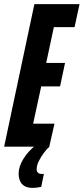

<svg xmlns="http://www.w3.org/2000/svg" viewBox="-33 -708 404 927"><path d="M-13 0 133 -688H351L327 -577H227L190 -404H281L257 -291H166L127 -111H230L205 0ZM123 199Q100 199 85 190Q70 181 63.5 165Q57 149 57 130Q57 96 80.5 58Q104 20 145 -11L206 0Q194 10 180 28.5Q166 47 155 68.5Q144 90 144 110Q144 119 150 125.5Q156 132 170 132Q172 132 173.5 132Q175 132 179 131L166 194Q159 196 147 197.5Q135 199 123 199Z"/></svg>

Font: Saira UltraCondensed ExtraBold
Style: Italic
Weight: 800
Width: 1
Italic angle: -12°
Designer: Hector Gatti with collaboration of the Omnibus-Type team
Foundry: Omnibus-Type
Version: Version 1.101